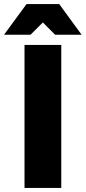

<svg xmlns="http://www.w3.org/2000/svg" viewBox="-40 -920 420 940"><path d="M80 0V-700H260V0ZM-20.2 -750 89.8 -900H250L359.5 -750H229.8L169.8 -810L109.5 -750Z"/></svg>

Font: Golos Text
Style: Regular
Weight: 400
Designer: A.Korolkova, Vitaly Kuzmin
Foundry: ParaType Ltd
Version: Version 2.004